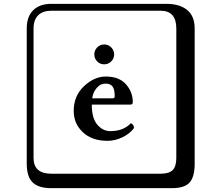

<svg xmlns="http://www.w3.org/2000/svg" viewBox="-20 -774 1140 1006"><path d="M489 -452.4Q474.1 -467.8 474.1 -488.8Q474.1 -509.8 489 -525.4Q503.9 -541 525.9 -541Q547.9 -541 563 -525.4Q578.1 -509.8 578.1 -488.8Q578.1 -467.8 563 -452.4Q547.9 -437 525.9 -437Q503.9 -437 489 -452.4ZM462.9 -258.8H569.8Q581.1 -258.8 581.1 -269Q581.1 -307.1 569.1 -321.5Q557.1 -335.9 534.2 -335.9Q522 -335.9 510 -331.5Q498 -327.1 482.9 -308.3Q467.8 -289.6 462.9 -258.8ZM666 -128.9Q682.1 -120.1 682.1 -103Q660.2 -73.2 621.6 -54.7Q583 -36.1 543 -36.1Q461.9 -36.1 414.1 -81.1Q366.2 -126 366.2 -192.9Q366.2 -272 420.2 -322.5Q474.1 -373 534.2 -373Q604 -373 639.9 -332.5Q675.8 -292 675.8 -238.8Q675.8 -225.6 663.1 -226.1H460.9Q460.9 -154.3 490 -120.6Q519 -86.9 558.1 -86.9Q627 -86.9 666 -128.9ZM249 -717.8Q204.1 -717.8 179.9 -693.8Q155.8 -669.9 155.8 -625V53.2Q155.8 136.2 249 136.2H820.8Q865.7 136.2 884.8 117.2Q903.8 98.1 903.8 53.2V-625Q903.8 -717.8 820.8 -717.8ZM1000 84Q1000 152.8 973.4 182.4Q946.8 211.9 880.9 211.9H249Q181.2 211.9 150.6 181.4Q120.1 150.9 120.1 84V-625Q120.1 -687 154.1 -720.5Q188 -753.9 249 -753.9H851.1Q920.9 -753.9 960.4 -721.9Q1000 -689.9 1000 -625Z"/></svg>

Font: Linux Biolinum Keyboard
Style: Regular
Weight: 700
Designer: Philipp H. Poll
Foundry: Philipp H. Poll
Version: Version 0.6.1 ; ttfautohint (v0.9)